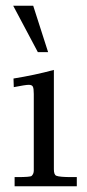

<svg xmlns="http://www.w3.org/2000/svg" viewBox="-20 -650 305 670"><path d="M26.1 -629.9H95.9L147.9 -468H112.1ZM27.1 -376Q101.3 -387.9 168 -406V-59.1Q168 -40 176.8 -36.6Q188.2 -32 230 -32H248V0H31V-32H40Q85.7 -32 90.3 -36.1Q97.9 -43.2 97.9 -54.9V-322Q97.9 -341.1 94.7 -347.5Q91.6 -354 80.3 -354Q69.1 -354 28.1 -345.9Z"/></svg>

Font: Linden Hill
Style: Regular
Weight: 400
Version: Version 1.202